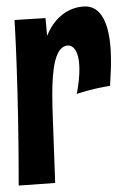

<svg xmlns="http://www.w3.org/2000/svg" viewBox="-20 -567 370 595"><path d="M321 -301C322 -322 324 -349 324 -378C324 -452 311 -547 244 -547C225 -547 160 -540 126 -456L121 -511L25 -505C25 -505 38 -305 38 8L151 0L144 -192C143 -219 142 -247 142 -274C142 -351 150 -426 192 -426C197 -426 226 -423 226 -352C226 -332 224 -308 218 -276C268 -293 321 -301 321 -301Z"/></svg>

Font: Mouse Memoirs
Style: Regular
Weight: 400
Designer: Astigmatic (AOETI)
Foundry: Astigmatic (AOETI)
Version: Version 1.000